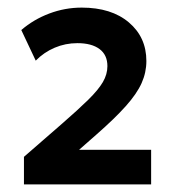

<svg xmlns="http://www.w3.org/2000/svg" viewBox="-20 -846 460 505"><path d="M43 -361V-433.5L143 -520.5Q185.5 -557.5 212 -583.5Q238.5 -609.5 250.5 -630Q262.5 -650.5 262.5 -672Q262.5 -701.5 241.8 -717Q221 -732.5 183.5 -732.5Q152 -732.5 123.8 -720.5Q95.5 -708.5 74 -686.5L36 -767Q68.5 -795 109.8 -810.5Q151 -826 195 -826Q273 -826 319 -787Q365 -748 365 -685.5Q365 -655.5 352.5 -627.5Q340 -599.5 311 -567Q282 -534.5 233.5 -492L188 -452H377.5V-361Z"/></svg>

Font: Geologica Thin Roman
Style: Bold
Weight: 700
Version: Version 1.010;gftools[0.9.28]